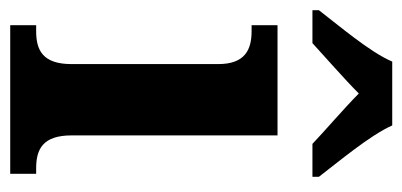

<svg xmlns="http://www.w3.org/2000/svg" viewBox="-246 -576 806 385"><g transform="rotate(90 157.5 -383.0)"><path d="M-15 -619V-606H51C77 -630 123 -670 152 -699C180 -671 229 -629 253 -606H319V-619C290 -657 236 -721 216 -766H88C69 -721 14 -657 -15 -619ZM15 0H313V-52H302C264 -52 236 -65 236 -123V-536H15V-484H27C64 -484 93 -471 93 -417V-123C93 -65 65 -52 27 -52H15Z"/></g></svg>

Font: Noto Serif Ethiopic SemiCondensed
Style: Bold
Weight: 700
Width: 4
Designer: Monotype Design Team
Foundry: Monotype Imaging Inc.
Version: Version 2.102